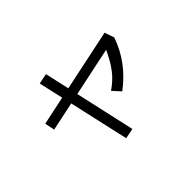

<svg xmlns="http://www.w3.org/2000/svg" viewBox="-112 -891 1223 1223"><g transform="rotate(-45 500.0 -279.0)"><path d="M639.2 -182.3 590.8 -235.1Q619.8 -255.3 642.2 -276Q664.7 -296.7 683.4 -321Q702.2 -345.4 720.1 -376.7Q738 -408.1 757.4 -449.4L770.8 -445.9L160.3 -316.8L146.3 -383.5L823.8 -526.3L846.1 -461.2Q787.8 -293.4 639.2 -182.3ZM515.3 32.6 445.8 46.3 302.9 -589.5 373.1 -603.6Z"/></g></svg>

Font: Murecho Thin
Style: Regular
Weight: 100
Designer: Neil Summerour
Foundry: Positype
Version: Version 1.010